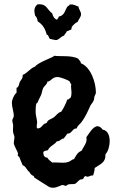

<svg xmlns="http://www.w3.org/2000/svg" viewBox="-20 -856 546 905"><path d="M477 -129V-125C478 -89 450 -81 426 -64V-60C426 -49 421 -39 419 -29H417C407 -30 400 -23 393 -23C390 -23 387 -24 384 -26C371 -24 380 -10 360 -10C354 -10 341 7 335 10C329 13 312 11 303 13C298 14 294 20 290 20C285 20 281 16 276 16C267 16 249 29 230 29C224 29 218 28 213 26C212 26 145 -17 142 -19L139 -26C130 -30 123 -35 119 -45C106 -53 103 -72 87 -77C81 -90 76 -103 71 -116L64 -122C63 -126 65 -130 65 -133C65 -138 45 -171 45 -181C45 -191 48 -200 48 -209C48 -217 43 -224 42 -232C40 -242 42 -254 42 -264C42 -272 38 -280 38 -288C38 -296 45 -302 45 -309C45 -330 36 -350 36 -371C36 -387 46 -409 58 -419V-442C70 -445 69 -462 74 -471C81 -483 88 -486 87 -503C109 -511 122 -534 145 -542C162 -564 234 -586 235 -593C272 -589 314 -596 348 -580C352 -572 361 -569 361 -558C408 -540 432 -467 432 -420C432 -413 428 -409 426 -403C423 -397 425 -389 422 -384C419 -374 411 -367 406 -358C394 -331 382 -304 364 -280C357 -271 344 -263 342 -251C319 -251 320 -225 297 -226C292 -217 286 -211 280 -203C267 -203 264 -189 248 -190C237 -173 214 -168 206 -148C199 -146 187 -146 184 -138C184 -126 188 -113 203 -113C208 -103 218 -97 226 -90C242 -91 259 -89 275 -89C314 -89 315 -105 329 -106C338 -122 346 -139 364 -145C374 -165 393 -185 387 -209C399 -225 418 -261 440 -261C450 -261 458 -253 464 -245C490 -241 497 -213 497 -191C497 -171 491 -143 477 -129ZM316 -461C310 -460 312 -468 309 -471C303 -479 263 -493 251 -493C225 -493 221 -472 203 -471C203 -459 189 -451 184 -442C179 -432 178 -420 174 -409C169 -397 162 -387 158 -374L151 -367C148 -355 148 -341 148 -328C148 -311 154 -297 155 -280C155 -274 153 -267 153 -260C153 -257 153 -254 155 -251H157C172 -250 177 -262 187 -271C191 -274 196 -274 200 -277C203 -280 203 -284 206 -287C212 -292 222 -296 229 -300C244 -308 250 -325 268 -329C276 -338 294 -374 297 -387H299C305 -387 308 -393 313 -396C316 -403 317 -411 317 -418C317 -433 313 -446 316 -461ZM362 -789C362 -802 351 -812 350 -825C337 -829 328 -836 314 -835H308C309 -829 301 -829 298 -825C287 -812 286 -782 257 -778C257 -771 251 -769 249 -763C235 -767 229 -781 226 -793C203 -809 201 -836 166 -836C162 -836 159 -835 156 -835C147 -827 142 -818 142 -805C142 -797 144 -789 146 -781C154 -776 156 -764 158 -755C181 -741 194 -719 200 -693C210 -692 209 -678 215 -673C217 -672 242 -667 243 -667C258 -667 267 -685 282 -688C285 -696 293 -701 295 -709C303 -709 308 -716 316 -716V-718C315 -722 320 -723 318 -729C326 -739 335 -748 346 -753C350 -765 362 -775 362 -789Z"/></svg>

Font: Margarine
Style: Regular
Weight: 400
Designer: Astigmatic (AOETI)
Foundry: Astigmatic (AOETI)
Version: Version 1.000